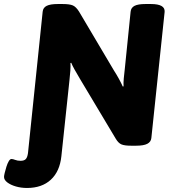

<svg xmlns="http://www.w3.org/2000/svg" viewBox="-113 -722 852 954"><path d="M21 212Q-8 212 -34 204.5Q-60 197 -76.5 184.5Q-93 172 -93 157Q-93 151 -89.5 136.5Q-86 122 -81 106Q-76 90 -69.5 79Q-63 68 -56 68Q-49 68 -37.5 72.5Q-26 77 -11 77Q7 77 15 68.5Q23 60 26 39L99 -664Q101 -684 119 -693Q137 -702 174 -702H198Q233 -702 249 -695Q265 -688 280 -664L453 -372Q466 -352 478 -330Q490 -308 497 -292L501 -293Q500 -310 502 -332.5Q504 -355 507 -379L536 -664Q538 -684 555.5 -693Q573 -702 610 -702H637Q708 -702 705 -663L639 -36Q637 -17 619 -7.5Q601 2 563 2H539Q506 2 490.5 -4.5Q475 -11 462 -33L285 -329Q270 -354 258 -375.5Q246 -397 241 -410L237 -409Q238 -393 236.5 -370.5Q235 -348 232 -322L192 54Q184 130 139.5 171Q95 212 21 212Z"/></svg>

Font: Asap ExtraBold
Style: Italic
Weight: 800
Italic angle: -6°
Designer: Pablo Cosgaya
Foundry: Omnibus-Type
Version: Version 3.001; ttfautohint (v1.8.4.7-5d5b)